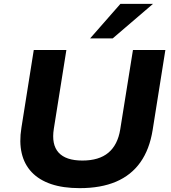

<svg xmlns="http://www.w3.org/2000/svg" viewBox="-20 -964 886 995"><path d="M393 11Q307 11 245 -10Q183 -31 144.5 -71.5Q106 -112 92.5 -170Q79 -228 91 -302L155 -705H324L259 -297Q246 -215 283.5 -173.5Q321 -132 407 -132Q493 -132 541.5 -172.5Q590 -213 603 -293L669 -705H837L771 -290Q755 -190 707.5 -123Q660 -56 581.5 -22.5Q503 11 393 11ZM447 -765 604 -944H773L564 -765Z"/></svg>

Font: Nunito Sans 10pt SemiExpanded ExtraBold
Style: Italic
Weight: 800
Width: 6
Italic angle: -9°
Designer: Vernon Adams
Foundry: Vernon Adams
Version: Version 3.101;gftools[0.9.27]